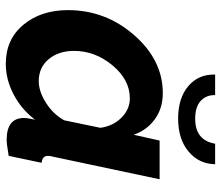

<svg xmlns="http://www.w3.org/2000/svg" viewBox="-70 -684 764 664"><g transform="rotate(90 312.0 -352.0)"><path d="M238 -714H309Q308 -684 328.5 -664.5Q349 -645 391 -645Q465 -645 477 -714H548Q547 -658 504 -622Q461 -586 390 -586Q319 -586 277.5 -621.5Q236 -657 238 -714ZM15 -205Q15 -335 101.5 -434Q188 -533 302 -533Q355 -533 393 -505Q431 -477 446 -432L466 -522H600L522 -154Q519 -144 519 -136Q519 -116 543 -114L519 0Q477 7 464 7Q388 7 388 -53Q388 -66 394 -91Q357 -43 305.5 -16.5Q254 10 201 10Q116 10 65.5 -51Q15 -112 15 -205ZM396 -192 422 -317Q416 -361 387 -390Q358 -419 320 -419Q256 -419 206 -359Q156 -299 156 -226Q156 -173 184.5 -138.5Q213 -104 261 -104Q296 -104 335.5 -129Q375 -154 396 -192Z"/></g></svg>

Font: Raleway-v4020
Style: Bold Italic
Weight: 700
Italic angle: -12°
Designer: Matt McInerney, Pablo Impallari, Rodrigo Fuenzalida
Foundry: Matt McInerney, Pablo Impallari, Rodrigo Fuenzalida
Version: Version 4.020;PS 004.020;hotconv 1.0.88;makeotf.lib2.5.64775